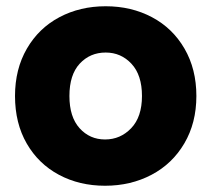

<svg xmlns="http://www.w3.org/2000/svg" viewBox="-20 -586 677 614"><path d="M316 8Q234 8 168.5 -27Q103 -62 65.5 -127Q28 -192 28 -279Q28 -365 66 -430.5Q104 -496 170 -531Q236 -566 318 -566Q400 -566 466 -531Q532 -496 570 -430.5Q608 -365 608 -279Q608 -193 569.5 -127.5Q531 -62 464.5 -27Q398 8 316 8ZM316 -140Q365 -140 399.5 -176Q434 -212 434 -279Q434 -346 400.5 -382Q367 -418 318 -418Q268 -418 235 -382.5Q202 -347 202 -279Q202 -212 234.5 -176Q267 -140 316 -140Z"/></svg>

Font: MSTAGE
Style: Bold
Weight: 700
Designer: Ninad Kale (Devanagari), Jonny Pinhorn (Latin)
Foundry: Indian Type Foundry
Version: 4.004